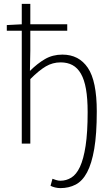

<svg xmlns="http://www.w3.org/2000/svg" viewBox="-20 -739 573 988"><path d="M291 229Q277 229 263 225.5Q249 222 240 217L250 181Q258 184 269 187.5Q280 191 291 191Q321 191 347 175Q373 159 391.5 119.5Q410 80 420.5 11.5Q431 -57 431 -162Q431 -232 422.5 -280.5Q414 -329 396.5 -359.5Q379 -390 353 -404Q327 -418 292 -418Q251 -418 216 -397.5Q181 -377 136 -332V0H92V-581H15V-610L92 -614V-719H136V-614H326V-581H136V-477L134 -374Q172 -412 211.5 -435Q251 -458 301 -458Q386 -458 432 -390Q478 -322 478 -166Q478 -49 465 27Q452 103 428 148Q404 193 369 211Q334 229 291 229Z"/></svg>

Font: Giro Light
Style: Regular
Weight: 300
Designer: Paul D. Hunt
Foundry: Adobe Systems Incorporated
Version: Version 1.000;PS 1.0;hotconv 1.0.88;makeotf.lib2.5.647800